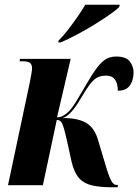

<svg xmlns="http://www.w3.org/2000/svg" viewBox="-20 -786 587 815"><path d="M458 9Q405 9 370.5 1Q336 -7 315.5 -30Q295 -53 284 -99L264 -190Q253 -239 245.5 -258Q238 -277 221 -277L162 0H14L106 -434Q111 -458 113.5 -474Q116 -490 116 -497Q116 -511 108 -518.5Q100 -526 73 -526H63L65 -536H280L222 -288Q236 -288 248.5 -295Q261 -302 273 -314Q289 -331 306 -359.5Q323 -388 347 -429Q373 -474 392.5 -499.5Q412 -525 430.5 -535.5Q449 -546 473 -546Q516 -546 531.5 -524.5Q547 -503 547 -479Q547 -446 531.5 -423.5Q516 -401 480 -401Q480 -465 430 -465Q411 -465 396 -458.5Q381 -452 364.5 -431.5Q348 -411 322 -367Q303 -334 284 -312.5Q265 -291 247 -285Q311 -285 346.5 -264Q382 -243 397 -189L426 -92Q442 -37 452 -19Q462 -1 474 -1H481L479 9ZM229 -614Q248 -633 268.5 -659.5Q289 -686 308.5 -714Q328 -742 342 -766H488L486 -756Q474 -744 445.5 -724Q417 -704 380.5 -681.5Q344 -659 306 -639Q268 -619 238 -606H227Z"/></svg>

Font: Noto Serif Display ExtraCondensed ExtraBold
Style: Italic
Weight: 800
Width: 2
Italic angle: -12°
Designer: Monotype Design Team
Foundry: Monotype Imaging Inc.
Version: Version 2.009